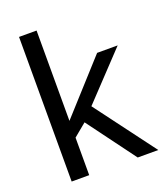

<svg xmlns="http://www.w3.org/2000/svg" viewBox="-135 -814 770 904"><g transform="rotate(-20 250.5 -362.5)"><path d="M398.4 0 219.7 -241.2 155.3 -188V0H67.4V-724.6H155.3V-272L387.2 -528.3H490.2L275.9 -301.3L501.5 0Z"/></g></svg>

Font: TypoPRO Liberation Sans
Style: Regular
Weight: 400
Designer: Steve Matteson
Foundry: Ascender Corporation
Version: Version 2.00.1